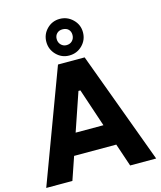

<svg xmlns="http://www.w3.org/2000/svg" viewBox="-148 -1161 1063 1267"><g transform="rotate(-15 383.5 -527.5)"><path d="M381.8 -804.7Q330.1 -804.7 293.9 -841.8Q257.8 -878.9 257.8 -930.2Q257.8 -981.9 293.9 -1018.3Q330.1 -1054.7 381.8 -1054.7Q433.1 -1054.7 470.5 -1018.3Q507.8 -981.9 507.8 -930.2Q507.8 -877.9 471.2 -841.3Q434.6 -804.7 381.8 -804.7ZM381.8 -983.4Q357.9 -983.4 343.3 -968.8Q328.6 -954.1 328.6 -931.2Q328.6 -907.2 344 -891.4Q359.4 -875.5 381.8 -875.5Q405.8 -875.5 421.1 -891.1Q436.5 -906.7 436.5 -931.2Q436.5 -954.6 421.9 -969Q407.2 -983.4 381.8 -983.4ZM581.1 0 528.3 -156.7H240.2L186.5 0H7.8L293.5 -766.6H475.6L758.8 0ZM289.6 -302.2H479.5L392.1 -563.5H378.9Z"/></g></svg>

Font: Acari Sans Neue Black
Style: Regular
Weight: 900
Designer: Alfredo Marco Pradil
Foundry: Alfredo Marco Pradil
Version: Version 1.045;June 16, 2019;FontCreator 11.5.0.2425 64-bit; 